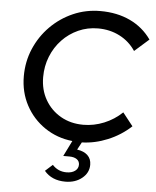

<svg xmlns="http://www.w3.org/2000/svg" viewBox="-61 -759 844 1042"><g transform="rotate(5 361.0 -238.5)"><path d="M334 231Q260 231 219 182L259 146Q290 180 336 180Q365 180 382.5 167Q400 154 400 133Q400 114 385 103.5Q370 93 344 93H311L353 8Q269 -1 202.5 -46Q136 -91 98 -162Q60 -233 60 -320Q60 -400 90 -470Q120 -540 173 -593.5Q226 -647 295.5 -677.5Q365 -708 444 -708Q535 -708 606 -674.5Q677 -641 722 -577L644 -508Q611 -558 557.5 -585.5Q504 -613 439 -613Q382 -613 332 -590.5Q282 -568 244.5 -528.5Q207 -489 186 -436.5Q165 -384 165 -324Q165 -255 196 -201Q227 -147 281 -116Q335 -85 404 -85Q462 -85 517 -107.5Q572 -130 615 -171L671 -100Q616 -49 546 -20Q476 9 405 11L383 52Q420 57 440.5 76.5Q461 96 461 128Q461 172 424.5 201.5Q388 231 334 231Z"/></g></svg>

Font: Red Hat Display Medium
Style: Italic
Weight: 500
Italic angle: -12°
Designer: Pentagram, MCKL
Foundry: Pentagram, MCKL
Version: Version 1.023; ttfautohint (v1.8.3)